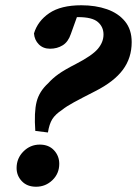

<svg xmlns="http://www.w3.org/2000/svg" viewBox="-20 -695 520 729"><path d="M114 -198Q109 -269 119 -308.5Q129 -348 163 -379Q180 -398 202.5 -414Q225 -430 268 -452Q330 -484 351.5 -509.5Q373 -535 373 -564Q373 -593 351.5 -611.5Q330 -630 277 -630Q276 -630 274.5 -630Q273 -630 272 -630L249 -566Q239 -536 218 -523Q197 -510 170 -510Q144 -510 127.5 -526.5Q111 -543 109 -568Q123 -615 167 -645Q211 -675 289 -675Q343 -675 386 -660Q429 -645 454.5 -614Q480 -583 480 -535Q480 -475 446.5 -430Q413 -385 342 -349Q289 -322 260.5 -306.5Q232 -291 216 -278Q190 -261 178.5 -242.5Q167 -224 162 -192ZM43 -57Q43 -94 69 -120Q95 -146 131 -146Q165 -146 185 -124.5Q205 -103 205 -73Q205 -36 179 -11Q153 14 117 14Q83 14 63 -7Q43 -28 43 -57Z"/></svg>

Font: Source Serif 4 SmText
Style: Bold Italic
Weight: 700
Italic angle: -12°
Designer: Frank Grießhammer
Foundry: Adobe
Version: Version 4.005;hotconv 1.1.0;makeotfexe 2.6.0